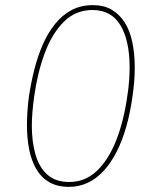

<svg xmlns="http://www.w3.org/2000/svg" viewBox="-20 -723 600 748"><path d="M249 5Q203 5 171.5 -13.5Q140 -32 121 -65Q102 -98 93.5 -141.5Q85 -185 85 -235Q85 -261 87 -291Q89 -321 93 -349Q101 -402 114 -453Q127 -504 146.5 -549Q166 -594 194 -629Q222 -664 258.5 -683.5Q295 -703 342 -703Q384 -703 414.5 -685.5Q445 -668 465.5 -636Q486 -604 495.5 -559Q505 -514 505 -460Q505 -430 502.5 -401.5Q500 -373 496 -346Q487 -282 471.5 -228Q456 -174 434 -131Q412 -88 384 -57.5Q356 -27 322 -11Q288 5 249 5ZM250 -14Q311 -14 356.5 -56.5Q402 -99 432 -174.5Q462 -250 476 -349Q481 -381 483 -408.5Q485 -436 485 -461Q485 -564 449.5 -624Q414 -684 340 -684Q275 -684 229 -638.5Q183 -593 154.5 -516.5Q126 -440 113 -346Q109 -318 106.5 -288Q104 -258 104 -233Q104 -172 118 -122Q132 -72 164 -43Q196 -14 250 -14Z"/></svg>

Font: Hanken Grotesk Thin
Style: Italic
Weight: 250
Italic angle: -8°
Designer: Alfredo Marco Pradil
Foundry: Hanken Design Co.
Version: Version 3.013